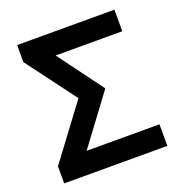

<svg xmlns="http://www.w3.org/2000/svg" viewBox="-127 -810 870 920"><g transform="rotate(-20 308.0 -350.0)"><path d="M45 0V-87L249 -360.5L60 -613V-700H556V-590H216L386 -360.5L199.5 -110H571V0Z"/></g></svg>

Font: Overpass Mono Light
Style: Regular
Weight: 300
Monospace: yes
Designer: Delve Withrington, Dave Bailey
Foundry: Delve Fonts LLC
Version: Version 4.000